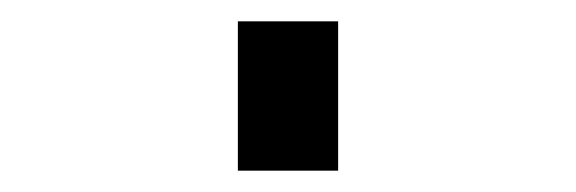

<svg xmlns="http://www.w3.org/2000/svg" viewBox="-20 60 540 180"><path d="M203 220V80H297V220Z"/></svg>

Font: Iosevka Slab Extrabold
Style: Regular
Weight: 800
Monospace: yes
Designer: Belleve Invis
Foundry: Belleve Invis
Version: Version 11.1.1; ttfautohint (v1.8.3)